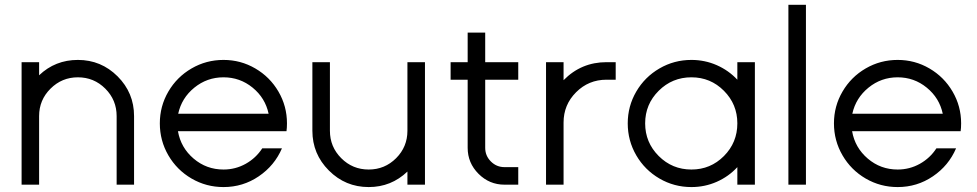

<svg xmlns="http://www.w3.org/2000/svg" viewBox="-20 -756 4000 786"><path d="M68.4 0V-501.5H140.1V-447.8Q206.1 -510.7 298.8 -510.7Q394 -510.7 461.4 -443.4Q528.8 -376 528.8 -280.8V0H457.5V-280.8Q457.5 -346.7 411.1 -393.1Q364.7 -439.5 298.8 -439.5Q233.4 -439.5 186.8 -393.1Q140.1 -346.7 140.1 -280.8V0Z M1134.3 -148.9Q1104 -78.1 1039.3 -34.2Q974.6 9.8 895 9.8Q824.2 9.8 764.2 -25.1Q704.1 -60.1 669.2 -120.1Q634.3 -180.2 634.3 -251Q634.3 -321.3 669.2 -381.1Q704.1 -440.9 764.2 -475.8Q824.2 -510.7 895 -510.7Q965.3 -510.7 1025.1 -475.8Q1085 -440.9 1119.9 -381.1Q1154.8 -321.3 1154.8 -251Q1154.8 -232.4 1152.8 -218.8H1083H708.5Q720.2 -151.4 772.7 -106.7Q825.2 -62 895 -62Q943.8 -62 985.8 -85.4Q1027.8 -108.9 1053.7 -148.9ZM709.5 -290.5H1079.6Q1065.9 -355 1014.2 -397.2Q962.4 -439.5 895 -439.5Q827.6 -439.5 775.6 -397.2Q723.6 -355 709.5 -290.5Z M1258.8 -220.7V-501.5H1330.6V-220.7Q1330.6 -154.8 1377 -108.4Q1423.3 -62 1489.3 -62Q1555.2 -62 1601.6 -108.4Q1647.9 -154.8 1647.9 -220.7V-501.5H1719.7V0H1647.9V-53.7Q1581.5 9.8 1489.3 9.8Q1394 9.8 1326.4 -57.9Q1258.8 -125.5 1258.8 -220.7Z M1894.5 -150.9V-429.7H1824.7V-501.5H1894.5V-622.6H1966.3V-501.5H2101.6V-429.7H1966.3V-150.9Q1966.3 -118.2 1989.5 -95Q2012.7 -71.8 2045.4 -71.8H2101.6V0H2045.4Q1983.4 0 1939 -44.4Q1894.5 -88.9 1894.5 -150.9Z M2215.3 0V-501.5H2287.1V-427.7Q2359.4 -501.5 2462.9 -501.5H2500.5V-429.7H2462.9Q2389.6 -429.7 2338.4 -378.4Q2287.1 -327.1 2287.1 -254.4V0Z M2998.5 0V-71.8Q2962.9 -33.2 2914.1 -11.7Q2865.2 9.8 2810.5 9.8Q2739.7 9.8 2679.7 -25.1Q2619.6 -60.1 2584.7 -120.1Q2549.8 -180.2 2549.8 -251Q2549.8 -321.3 2584.7 -381.1Q2619.6 -440.9 2679.7 -475.8Q2739.7 -510.7 2810.5 -510.7Q2865.2 -510.7 2914.1 -489.3Q2962.9 -467.8 2998.5 -429.7V-501.5H3070.3V0ZM2998.5 -251Q2998.5 -329.1 2943.6 -384.3Q2888.7 -439.5 2810.5 -439.5Q2731.9 -439.5 2676.5 -384.3Q2621.1 -329.1 2621.1 -251Q2621.1 -172.9 2676.5 -117.4Q2731.9 -62 2810.5 -62Q2888.7 -62 2943.6 -117.2Q2998.5 -172.4 2998.5 -251Z M3207.5 0V-736.3H3279.3V0Z M3894 -148.9Q3863.8 -78.1 3799.1 -34.2Q3734.4 9.8 3654.8 9.8Q3584 9.8 3523.9 -25.1Q3463.9 -60.1 3429 -120.1Q3394 -180.2 3394 -251Q3394 -321.3 3429 -381.1Q3463.9 -440.9 3523.9 -475.8Q3584 -510.7 3654.8 -510.7Q3725.1 -510.7 3784.9 -475.8Q3844.7 -440.9 3879.6 -381.1Q3914.6 -321.3 3914.6 -251Q3914.6 -232.4 3912.6 -218.8H3842.8H3468.3Q3480 -151.4 3532.5 -106.7Q3585 -62 3654.8 -62Q3703.6 -62 3745.6 -85.4Q3787.6 -108.9 3813.5 -148.9ZM3469.2 -290.5H3839.4Q3825.7 -355 3773.9 -397.2Q3722.2 -439.5 3654.8 -439.5Q3587.4 -439.5 3535.4 -397.2Q3483.4 -355 3469.2 -290.5Z"/></svg>

Font: Basically A Sans Serif
Style: Regular
Weight: 400
Designer: Hyung-Suk Kim
Foundry: Mental Design
Version: 1.000